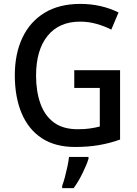

<svg xmlns="http://www.w3.org/2000/svg" viewBox="-20 -744 703 985"><path d="M361 -384H596V-28Q543 -9 487 0.5Q431 10 365 10Q263 10 194.5 -35Q126 -80 91 -163Q56 -246 56 -358Q56 -468 95 -550.5Q134 -633 209 -678.5Q284 -724 392 -724Q447 -724 496.5 -712.5Q546 -701 588 -680L551 -592Q516 -610 475 -621.5Q434 -633 391 -633Q283 -633 224 -560Q165 -487 165 -356Q165 -276 187 -213.5Q209 -151 256 -116Q303 -81 379 -81Q415 -81 442 -85Q469 -89 492 -95V-293H361ZM434 71Q424 103 403 145.5Q382 188 358 221H299V209Q306 191 313 164.5Q320 138 326 110Q332 82 334 61H434Z"/></svg>

Font: Noto Sans Thai SemCond Med
Style: Regular
Weight: 500
Width: 4
Designer: Monotype Design Team
Foundry: Monotype Imaging Inc.
Version: Version 2.002; ttfautohint (v1.8.4.7-5d5b)